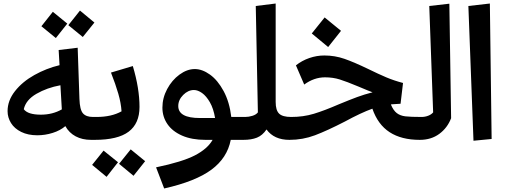

<svg xmlns="http://www.w3.org/2000/svg" viewBox="-20 -794 2873 1090"><path d="M538 -56 518 0H497Q447 0 409.5 -20Q372 -40 351 -78Q322 -53 279 -39.5Q236 -26 192 -26Q139 -26 100.5 -45Q62 -64 42.5 -95.5Q23 -127 23 -163Q23 -223 65 -276.5Q107 -330 175 -368Q243 -406 318 -424L313 -510L421 -523L431 -232Q433 -171 451 -150.5Q469 -130 508 -130H528ZM212 -143Q278 -143 331 -173L323 -310Q247 -296 187 -261.5Q127 -227 115 -174Q138 -143 212 -143ZM368 -651 434 -734 516 -666 450 -584ZM215 -645 280 -727 362 -660 297 -578Z M498 -60 528 -130Q613 -130 670 -162Q667 -209 651.5 -262.5Q636 -316 610 -382L734 -419Q772 -292 772 -187Q772 -93 710.5 -46.5Q649 0 518 0ZM656 136 722 54 804 121 738 204ZM503 142 568 61 650 127 585 210Z M1362 0H1290Q1270 103 1180 169.5Q1090 236 912 276L866 156Q1015 125 1086.5 88Q1158 51 1187 0H1146Q1069 0 1014 -24Q959 -48 930.5 -89.5Q902 -131 902 -183Q902 -238 929 -288.5Q956 -339 999 -370.5Q1042 -402 1086 -402Q1128 -402 1172 -370.5Q1216 -339 1249.5 -277Q1283 -215 1293 -130H1372L1382 -57ZM1201 -124Q1192 -178 1171.5 -213.5Q1151 -249 1127 -266Q1103 -283 1081 -283Q1048 -283 1020 -255Q992 -227 992 -192Q992 -124 1115 -124Z M1643 -58 1623 0Q1536 0 1493 -59Q1470 -25 1438.5 -12.5Q1407 0 1362 0L1342 -57L1372 -130Q1392 -130 1413 -136.5Q1434 -143 1444 -156L1432 -760L1545 -774V-215Q1545 -168 1564.5 -149Q1584 -130 1633 -130Z M2383 -56 2363 0Q2259 0 2192 -43.5Q2125 -87 2094 -177Q2030 -154 1938 -104Q1837 -52 1768 -26Q1699 0 1623 0L1603 -57L1633 -130Q1702 -130 1761.5 -148Q1821 -166 1904 -202Q1967 -228 2007.5 -243Q2048 -258 2095 -270Q2080 -275 2014 -303Q1947 -331 1908.5 -343Q1870 -355 1825 -355Q1763 -355 1707 -314L1660 -423Q1694 -450 1736 -464.5Q1778 -479 1821 -479Q1881 -479 1935.5 -460Q1990 -441 2069 -403Q2130 -373 2174 -354.5Q2218 -336 2268 -323L2254 -205L2206 -202Q2201 -202 2199 -201Q2213 -167 2232.5 -152Q2252 -137 2281.5 -133.5Q2311 -130 2374 -130ZM1750 -604 1823 -695 1916 -619 1843 -527Z M2343 -57 2373 -130Q2393 -130 2411 -137Q2429 -144 2439 -156L2417 -760L2531 -773L2541 -123Q2520 -68 2474 -34Q2428 0 2363 0Z M2668 5 2639 -760 2761 -774 2771 -5Z"/></svg>

Font: FiraGO Medium
Style: Italic
Weight: 500
Italic angle: -8°
Designer: bBox Type GmbH
Foundry: bBox Type GmbH
Version: Version 1.001